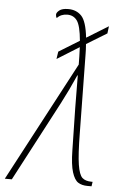

<svg xmlns="http://www.w3.org/2000/svg" viewBox="-86 -808 526 847"><g transform="rotate(5 176.5 -385.0)"><path d="M363 -678 273 -623Q275 -597 275 -580L280 -230Q281 -134 288 -90Q295 -46 309 -33Q323 -20 351 -20H355L352 0H334Q309 0 292.5 -10.5Q276 -21 265.5 -54Q255 -87 254 -151Q249 -361 249 -482H247Q217 -414 185 -353L-1 0H-32L249 -530Q249 -563 247 -607L149 -546L154 -579L245 -635Q239 -701 223.5 -723Q208 -745 180 -745Q152 -745 134 -726Q130 -733 130 -741Q130 -750 142.5 -760Q155 -770 182 -770Q218 -770 240.5 -746.5Q263 -723 271 -651L367 -710Z"/></g></svg>

Font: Noto Serif CondThin
Style: Italic
Weight: 250
Width: 3
Italic angle: -12°
Designer: Monotype Design Team
Foundry: Monotype Imaging Inc.
Version: Version 1.001